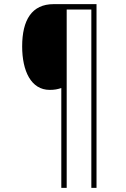

<svg xmlns="http://www.w3.org/2000/svg" viewBox="-20 -780 609 927"><path d="M446 127V-760H239C134 -760 87 -684 87 -556C87 -437 130 -346 220 -346C243 -346 258 -349 276 -355V127H302V-734H421V127Z"/></svg>

Font: Noto Sans Hebrew SemiCondensed Thin
Style: Regular
Weight: 100
Width: 4
Designer: Monotype Design Team
Foundry: Monotype Imaging Inc.
Version: Version 2.004